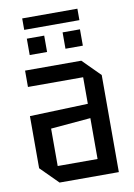

<svg xmlns="http://www.w3.org/2000/svg" viewBox="-90 -867 645 925"><g transform="rotate(-10 232.5 -405.0)"><path d="M40 -85V-340L325 -350V-480H55V-560H330L415 -475V0H125ZM130 -263V-80H325V-280ZM90 -630V-710H175V-630ZM265 -630V-710H350V-630ZM85 -754V-810H355V-754Z"/></g></svg>

Font: Tektur SemiCondensed
Style: Regular
Weight: 400
Width: 4
Designer: Adam Jagosz
Foundry: Adam Jagosz
Version: Version 1.005;gftools[0.9.30]